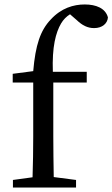

<svg xmlns="http://www.w3.org/2000/svg" viewBox="-20 -841 504 861"><path d="M37 -510V-471H129V-230C129 -168 128 -108 126 -46L38 -34V0H321V-34L221 -47C220 -108 219 -169 219 -230V-471H369V-519H217C213 -631 230 -695 254 -736C264 -753 278 -767 294 -777L324 -751C349 -727 373 -715 402 -715C439 -715 462 -736 464 -763C453 -804 411 -821 360 -821C310 -821 255 -805 208 -754C161 -705 139 -639 129 -522Z"/></svg>

Font: Noto Serif SC Medium
Style: Regular
Weight: 500
Designer: Ryoko NISHIZUKA 西塚涼子 (kana & ideographs); Frank Grießhammer (Latin, Greek & Cyrillic); Wenlong ZHANG 张文龙 (bopomofo); San
Foundry: Adobe Systems Incorporated
Version: Version 1.001;PS 1.001;hotconv 16.6.54;makeotf.lib2.5.65590